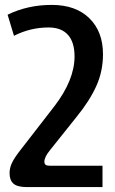

<svg xmlns="http://www.w3.org/2000/svg" viewBox="-20 -526 467 783"><path d="M90 237Q51 237 35 223Q19 209 19 180Q19 160 28 140Q37 120 61 89L202 -93Q284 -200 284 -296Q284 -354 257 -384Q230 -414 178 -414Q104 -414 37 -380L11 -466Q93 -506 191 -506Q289 -506 344.5 -451.5Q400 -397 400 -305Q400 -235 372.5 -174.5Q345 -114 292 -49L185 85Q161 114 161 133Q161 142 166 146Q171 150 185 150H398V237Z"/></svg>

Font: Noto Sans Armenian Medium
Style: Regular
Weight: 500
Designer: Monotype Design team
Foundry: Monotype Imaging Inc.
Version: Version 1.000